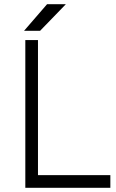

<svg xmlns="http://www.w3.org/2000/svg" viewBox="-20 -890 552 910"><path d="M94 -744H170L292 -870H203ZM100 0H503V-60H160V-700H100Z"/></svg>

Font: Unageo
Style: Light
Weight: 300
Designer: Richard Sepsi
Foundry: Richard Sepsi
Version: Version 2.000